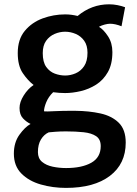

<svg xmlns="http://www.w3.org/2000/svg" viewBox="-20 -632 654 914"><path d="M294 262.5Q231 262.5 174.2 246.2Q117.5 230 81.8 194Q46 158 46 99.5Q46 46.5 72.2 9.8Q98.5 -27 125.5 -42Q105.5 -51.5 89.2 -68.8Q73 -86 73 -118Q73 -146 92.8 -177.5Q112.5 -209 140 -227.5Q112.5 -248.5 88.5 -283.8Q64.5 -319 64.5 -379.5Q64.5 -444.5 98 -485Q131.5 -525.5 183.2 -544.5Q235 -563.5 290 -563.5Q306 -563.5 320.8 -561.5Q335.5 -559.5 349.5 -556Q416 -611.5 499.5 -611.5Q520 -611.5 539.8 -607.5Q559.5 -603.5 575.5 -597.5L558.5 -507Q528 -519 504 -519Q493 -519 478 -515Q463 -511 451 -504.5Q473.5 -491 494.2 -459.2Q515 -427.5 515 -384Q515 -326.5 493.5 -288.8Q472 -251 437.8 -229.2Q403.5 -207.5 364.2 -198.2Q325 -189 290 -189Q278 -189 262.2 -190Q246.5 -191 233 -193Q210.5 -171 200 -145Q189.5 -119 189.5 -102Q200 -100.5 239.8 -102.8Q279.5 -105 338.5 -104.5Q403.5 -104 458 -92Q512.5 -80 545.5 -47.5Q578.5 -15 578.5 47Q578.5 148 503.2 205.2Q428 262.5 294 262.5ZM290 -272.5Q315.5 -272.5 340 -283Q364.5 -293.5 380.5 -317.2Q396.5 -341 396.5 -381Q396.5 -416 380.8 -438Q365 -460 340.5 -470.5Q316 -481 290 -481Q264.5 -481 240 -470.5Q215.5 -460 199.5 -437.8Q183.5 -415.5 183.5 -379Q183.5 -336.5 200 -313.5Q216.5 -290.5 241 -281.5Q265.5 -272.5 290 -272.5ZM294.5 168Q369.5 168 414.5 142.8Q459.5 117.5 459.5 63.5Q459.5 31 437.5 16.2Q415.5 1.5 378 -2.5Q340.5 -6.5 294 -6.5Q266 -6.5 244.2 -4.8Q222.5 -3 212 -2Q189.5 8 175 31.8Q160.5 55.5 160.5 92Q160.5 122 180.2 138.5Q200 155 230.8 161.5Q261.5 168 294.5 168Z"/></svg>

Font: Junction SemiBold
Style: Regular
Weight: 600
Designer: Caroline Hadilaksono
Foundry: Caroline Hadilaksono, Tyler Finck, The League of Moveable Type
Version: Version 2.000; ttfautohint (v1.8.3)